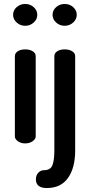

<svg xmlns="http://www.w3.org/2000/svg" viewBox="-20 -723 454 968"><path d="M160 -440V-35Q160 -22 144.5 -11Q129 0 107 0Q85 0 70 -11Q55 -22 55 -35V-440Q55 -455 69.5 -464.5Q84 -474 107 -474Q130 -474 145 -464.5Q160 -455 160 -440ZM168 -648Q168 -626 150 -609.5Q132 -593 107 -593Q82 -593 64 -609.5Q46 -626 46 -648Q46 -671 64 -687Q82 -703 107 -703Q132 -703 150 -687Q168 -671 168 -648ZM367 -648Q367 -626 349 -609.5Q331 -593 306 -593Q281 -593 263 -609.5Q245 -626 245 -648Q245 -671 263 -687Q281 -703 306 -703Q331 -703 349 -687Q367 -671 367 -648ZM359 -440V36Q359 123 323 174Q287 225 216 225Q161 225 161 181Q161 161 173 148Q185 135 202 135Q234 135 244 110.5Q254 86 254 36V-440Q254 -455 268.5 -464.5Q283 -474 306 -474Q329 -474 344 -464.5Q359 -455 359 -440Z"/></svg>

Font: Dosis
Style: SemiBold
Weight: 600
Designer: Edgar Tolentino, Pablo Impallari, Igino Marini
Foundry: Edgar Tolentino, Pablo Impallari, Igino Marini
Version: Version 1.007